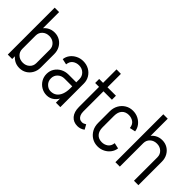

<svg xmlns="http://www.w3.org/2000/svg" viewBox="14 -1362 2026 2026"><g transform="rotate(45 1027.0 -349.5)"><path d="M60 -499V-700H126V-499ZM126 0H60V-500H126ZM403 -150H337V-350H403ZM337 -350Q337 -393 307 -421Q277 -449 232 -449L246 -515Q291 -515 326.5 -493.5Q362 -472 382.5 -434.5Q403 -397 403 -350ZM88 -350Q88 -397 109 -434.5Q130 -472 165.5 -493.5Q201 -515 246 -515L232 -449Q186 -449 156 -421Q126 -393 126 -350ZM337 -150H403Q403 -103 382.5 -65.5Q362 -28 326.5 -6.5Q291 15 246 15L232 -51Q277 -51 307 -79Q337 -107 337 -150ZM88 -150H126Q126 -107 156 -79Q186 -51 232 -51L246 15Q201 15 165.5 -6.5Q130 -28 109 -65.5Q88 -103 88 -150Z M778 0V-350H844V0ZM653 15V-45Q693 -45 720.5 -65Q748 -85 763 -123.5Q778 -162 778 -215H816Q816 -147 795 -95Q774 -43 737.5 -14Q701 15 653 15ZM653 15Q610 15 573.5 -6Q537 -27 515 -63.5Q493 -100 493 -145H559Q559 -102 588 -73.5Q617 -45 653 -45ZM493 -145Q493 -191 515.5 -226.5Q538 -262 576.5 -283Q615 -304 663 -304V-244Q619 -244 589 -216Q559 -188 559 -145ZM663 -244V-304H831V-244ZM778 -215V-351H816V-215ZM844 -350H778Q778 -394 748 -423Q718 -452 673 -452V-515Q722 -515 760.5 -493.5Q799 -472 821.5 -434.5Q844 -397 844 -350ZM568 -362 504 -376Q509 -416 532.5 -447Q556 -478 593 -496.5Q630 -515 673 -515V-452Q633 -452 603 -430.5Q573 -409 568 -362Z M982 -139V-701L1048 -700V-139ZM924 -440V-500H1174V-440ZM982 -140H1048Q1048 -111 1056.5 -90.5Q1065 -70 1080.5 -59Q1096 -48 1118 -48L1113 15Q1052 15 1017 -26Q982 -67 982 -140ZM1165 -65 1194 -13Q1178 0 1156.5 7.5Q1135 15 1113 15L1118 -48Q1131 -48 1142.5 -53Q1154 -58 1165 -65Z M1244 -163V-337H1310V-163ZM1244 -336Q1244 -388 1266.5 -428.5Q1289 -469 1327.5 -492.5Q1366 -516 1415 -516V-453Q1366 -453 1338 -422.5Q1310 -392 1310 -336ZM1519 -363Q1514 -410 1484 -431.5Q1454 -453 1414 -453V-516Q1458 -516 1494.5 -497.5Q1531 -479 1554.5 -448Q1578 -417 1583 -377ZM1244 -164H1310Q1310 -109 1338 -78Q1366 -47 1415 -47V16Q1366 16 1327.5 -7.5Q1289 -31 1266.5 -71.5Q1244 -112 1244 -164ZM1519 -137 1583 -123Q1578 -84 1554.5 -52.5Q1531 -21 1494.5 -2.5Q1458 16 1414 16V-47Q1454 -47 1484 -69Q1514 -91 1519 -137Z M1666 0V-500H1732V0ZM1943 0V-350H2009V0ZM1943 -350Q1943 -393 1913 -421Q1883 -449 1838 -449L1852 -515Q1897 -515 1932.5 -493.5Q1968 -472 1988.5 -434.5Q2009 -397 2009 -350ZM1694 -350Q1694 -397 1715 -434.5Q1736 -472 1771.5 -493.5Q1807 -515 1852 -515L1838 -449Q1792 -449 1762 -421Q1732 -393 1732 -350ZM1666 0V-715H1732V0Z"/></g></svg>

Font: Akshar Light Light
Style: Regular
Weight: 300
Version: Version 1.100